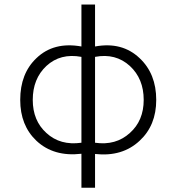

<svg xmlns="http://www.w3.org/2000/svg" viewBox="-20 -706 804 867"><path d="M409.2 -685.5H347.7V-496.1Q222.7 -518.6 144.5 -443.4Q71.3 -374 71.3 -254.9Q71.3 -139.6 144.5 -70.3Q222.7 2.9 347.7 -11.7V141.6H409.2V-10.7Q532.2 2.9 610.4 -70.3Q685.5 -139.6 685.5 -254.9Q685.5 -373 610.4 -443.4Q531.2 -518.6 409.2 -496.1ZM347.7 -449.2V-61.5Q252 -47.9 189.5 -105.5Q127.9 -161.1 127.9 -254.9Q127.9 -350.6 189.5 -408.2Q252.9 -466.8 347.7 -449.2ZM409.2 -449.2Q502 -466.8 566.4 -408.2Q628.9 -350.6 628.9 -254.9Q628.9 -161.1 566.4 -105.5Q502.9 -47.9 409.2 -61.5Z"/></svg>

Font: Dotum
Style: Regular
Weight: 400
Version: Version 2.21